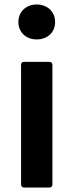

<svg xmlns="http://www.w3.org/2000/svg" viewBox="-20 -800 328 857"><path d="M144 -624C191 -624 226 -655 226 -702C226 -748 191 -780 144 -780C97 -780 62 -748 62 -702C62 -655 97 -624 144 -624ZM74 -510V23C74 32 79 37 88 37H200C209 37 214 32 214 23V-510C214 -519 209 -524 200 -524H88C79 -524 74 -519 74 -510Z"/></svg>

Font: LINE Seed JP App_OTF Bold
Style: Regular
Weight: 700
Designer: LINE & Fontrix & Fontworks
Version: Version 1.009